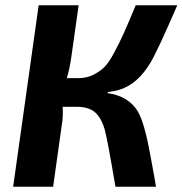

<svg xmlns="http://www.w3.org/2000/svg" viewBox="-20 -710 694 730"><path d="M390 -360 389 -356Q427 -350 451.5 -336.5Q476 -323 493.5 -301.5Q511 -280 523 -242Q535 -204 544.5 -156.5Q554 -109 567 -36Q568 -28 569 -24Q570 -20 571 -13Q572 -6 573 0H419Q388 -183 378 -218Q359 -283 317 -297Q298 -304 271 -304H218Q221 -271 215 -235L182 0H30L127 -690H279L251 -492Q244 -445 234 -413H279Q309 -413 333.5 -425Q358 -437 375.5 -453.5Q393 -470 415 -511.5Q437 -553 451.5 -585.5Q466 -618 496 -690H654Q578 -514 551 -470Q504 -392 438 -370Q416 -363 390 -360Z"/></svg>

Font: Exo 2.0
Style: Bold Italic
Weight: 700
Italic angle: -8°
Designer: Natanael Gama
Version: Version 1.001;PS 001.001;hotconv 1.0.70;makeotf.lib2.5.58329